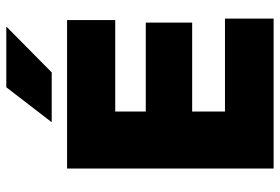

<svg xmlns="http://www.w3.org/2000/svg" viewBox="-156 -710 867 594"><g transform="rotate(-90 277.0 -413.5)"><path d="M228.5 0H52V-639H228.5ZM516 0H104.5V-150.5H516ZM503.5 -252H156V-395.5H503.5ZM511.5 -490H104.5V-639H511.5ZM196.5 -688 303.5 -827H490V-825.5L349.5 -686.5H196.5Z"/></g></svg>

Font: Anek Kannada ExtraBold
Style: Regular
Weight: 800
Version: Version 1.003